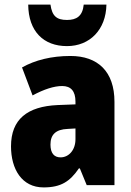

<svg xmlns="http://www.w3.org/2000/svg" viewBox="-20 -807 573 837"><path d="M444 -787H345C340 -736 313 -720 272 -720C227 -720 207 -737 200 -787H103C104 -670 170 -606 272 -606C371 -606 442 -677 444 -787ZM287 -563C204 -563 133 -545 76 -513L122 -391C172 -418 216 -432 251 -432C289 -432 309 -410 309 -364V-352L231 -349C99 -343 28 -287 28 -169C28 -70 75 10 170 10C246 10 285 -16 324 -73H328L358 0H479V-363C479 -496 406 -563 287 -563ZM275 -245 309 -247V-200C309 -153 280 -121 244 -121C216 -121 200 -139 200 -177C200 -220 223 -243 275 -245Z"/></svg>

Font: Noto Sans Thai Looped Condensed Black
Style: Regular
Weight: 900
Width: 3
Designer: Sasikarn Vongin, Ben Mitchell
Foundry: The Fontpad Ltd
Version: Version 1.001